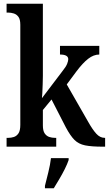

<svg xmlns="http://www.w3.org/2000/svg" viewBox="-20 -780 579 1021"><path d="M15 0V-47H25Q39 -47 53.5 -51.5Q68 -56 78 -70.5Q88 -85 88 -116V-648Q88 -677 78 -690.5Q68 -704 53 -708.5Q38 -713 25 -713H15V-760H208V-376Q208 -359 207 -332.5Q206 -306 205 -284Q204 -262 203 -258L310 -399Q331 -425 337 -440.5Q343 -456 343 -465Q343 -490 299 -490V-536H508V-490Q478 -490 449 -467.5Q420 -445 387 -401L335 -331L449 -132Q472 -91 492 -69Q512 -47 536 -47H539V0H527Q467 0 432.5 -7Q398 -14 376 -36Q354 -58 330 -103L254 -251L208 -195V-113Q208 -84 218 -70Q228 -56 242.5 -51.5Q257 -47 271 -47H279V0ZM219 208Q227 176 237 136Q247 96 251 61H345V71Q338 92 324.5 119Q311 146 295 173Q279 200 266 221H219Z"/></svg>

Font: Noto Serif Khmer Condensed SemiBold
Style: Regular
Weight: 600
Width: 3
Designer: Danh Hong and the Monotype Design Team
Foundry: Monotype Imaging Inc.
Version: Version 2.004; ttfautohint (v1.8.4.7-5d5b)